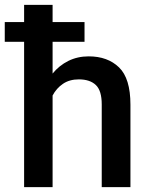

<svg xmlns="http://www.w3.org/2000/svg" viewBox="-25 -770 616 790"><path d="M322.8 -679.2V-598.1H191.4V-467.3Q218.3 -500.5 256.1 -519.3Q293.9 -538.1 339.8 -538.1Q418 -538.1 464.8 -492.7Q511.7 -447.3 511.7 -339.4V0H393.6V-340.3Q393.6 -397.5 369.1 -420.4Q344.7 -443.4 299.3 -443.4Q260.7 -443.4 233.9 -425Q207 -406.7 191.4 -377V0H74.2V-598.1H-5.4V-679.2H74.2V-750H191.4V-679.2Z"/></svg>

Font: Vazirmatn RD UI Medium
Style: Regular
Weight: 500
Designer: Saber Rastikerdar
Foundry: Saber Rastikerdar
Version: Version 33.003